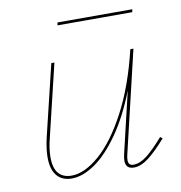

<svg xmlns="http://www.w3.org/2000/svg" viewBox="-67 -604 633 670"><g transform="rotate(-10 250.0 -269.5)"><path d="M471 -80Q435 -39 407.5 -18Q380 3 355 3Q326 3 326 -26Q326 -36 329 -49L380 -265Q346 -178 303.5 -117.5Q261 -57 217.5 -27Q174 3 135 3Q101 3 82.5 -19Q64 -41 64 -84Q64 -114 73 -153L134 -406H145L84 -152Q74 -113 74 -83Q74 -44 90 -25.5Q106 -7 136 -7Q182 -7 235 -53Q288 -99 336 -189.5Q384 -280 414 -406H425L340 -47Q337 -35 337 -26Q337 -7 355 -7Q378 -7 403 -26.5Q428 -46 463 -86ZM180 -542H445L443 -532H178Z"/></g></svg>

Font: Ysabeau Hairline
Style: Italic
Weight: 100
Italic angle: -12°
Designer: Christian Thalmann (Catharsis Fonts)
Version: Version 0.003